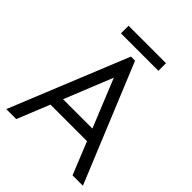

<svg xmlns="http://www.w3.org/2000/svg" viewBox="-227 -956 1088 1088"><g transform="rotate(45 317.0 -412.0)"><path d="M624 0H541L462 -195H169L90 0H10L299 -710H332ZM315 -557 198 -267H433ZM166 -824H466V-763H166Z"/></g></svg>

Font: Tilda Sans
Style: Regular
Weight: 400
Designer: ParaType Ltd
Foundry: ParaType Ltd
Version: Version 1.002W